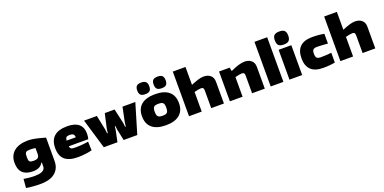

<svg xmlns="http://www.w3.org/2000/svg" viewBox="-9 -1939 6535 3267"><g transform="rotate(-20 3259.0 -305.0)"><path d="M332 220Q297 220 259 218.5Q221 217 186 214Q151 211 120.5 207.5Q90 204 69 199L82 39Q97 42 119 45Q141 48 166.5 51Q192 54 220.5 56Q249 58 278 58Q315 58 349.5 53.5Q384 49 411 37Q438 25 454 5Q470 -15 470 -46V-116H460Q434 -68 389 -47Q344 -26 282 -26Q157 -26 94 -86.5Q31 -147 31 -270Q31 -339 55.5 -391.5Q80 -444 124.5 -479Q169 -514 231.5 -532Q294 -550 371 -550Q396 -550 421.5 -548Q447 -546 481.5 -540Q516 -534 564.5 -522Q613 -510 683 -490V-71Q683 11 653.5 67Q624 123 575 157Q526 191 462.5 205.5Q399 220 332 220ZM351 -191Q408 -191 430.5 -212Q453 -233 453 -278V-384Q413 -392 364 -392Q331 -392 311 -388.5Q291 -385 279.5 -373.5Q268 -362 264.5 -341Q261 -320 261 -285Q261 -257 264.5 -238.5Q268 -220 278 -209.5Q288 -199 305.5 -195Q323 -191 351 -191Z M1081 9Q921 9 844 -59Q767 -127 767 -268Q767 -549 1086 -549Q1222 -549 1291.5 -490Q1361 -431 1361 -316Q1361 -264 1348 -219H995Q998 -200 1004.5 -188.5Q1011 -177 1023 -171Q1035 -165 1054.5 -163Q1074 -161 1102 -161Q1129 -161 1161.5 -162.5Q1194 -164 1225.5 -167Q1257 -170 1285 -173.5Q1313 -177 1331 -181L1337 -22Q1280 -7 1214 1Q1148 9 1081 9ZM1074 -396Q1032 -396 1014.5 -380.5Q997 -365 993 -322H1160Q1158 -362 1139 -379Q1120 -396 1074 -396Z M1390 -536V-540H1621L1676 -273L1684 -203H1696L1704 -273L1764 -540H1942L2002 -273L2010 -203H2022L2030 -273L2085 -540H2316V-536L2156 0H1909L1866 -206L1859 -270H1847L1840 -206L1797 0H1550Z M2523 -606Q2464 -606 2439 -631Q2414 -656 2414 -712Q2414 -768 2439 -792.5Q2464 -817 2523 -817Q2583 -817 2607.5 -791Q2632 -765 2632 -712Q2632 -656 2607.5 -631Q2583 -606 2523 -606ZM2820 -606Q2761 -606 2736 -631Q2711 -656 2711 -712Q2711 -768 2736 -792.5Q2761 -817 2820 -817Q2880 -817 2904.5 -791Q2929 -765 2929 -712Q2929 -656 2904.5 -631Q2880 -606 2820 -606ZM2675 11Q2511 11 2425.5 -61Q2340 -133 2340 -270Q2340 -407 2425.5 -478.5Q2511 -550 2675 -550Q2839 -550 2924 -478.5Q3009 -407 3009 -270Q3009 -133 2924 -61Q2839 11 2675 11ZM2675 -161Q2705 -161 2725 -165.5Q2745 -170 2757 -182.5Q2769 -195 2774 -216Q2779 -237 2779 -270Q2779 -303 2774 -323.5Q2769 -344 2757 -356Q2745 -368 2725 -372.5Q2705 -377 2675 -377Q2645 -377 2625 -372.5Q2605 -368 2593 -356Q2581 -344 2575.5 -323Q2570 -302 2570 -270Q2570 -237 2575.5 -216Q2581 -195 2593 -183Q2605 -171 2625 -166Q2645 -161 2675 -161Z M3093 -808H3323V-484Q3390 -513 3449.5 -531.5Q3509 -550 3554 -550Q3633 -550 3679 -509Q3725 -468 3725 -396V0H3495V-321Q3495 -351 3484 -364Q3473 -377 3447 -377Q3426 -377 3392 -371Q3358 -365 3323 -355V0H3093Z M3833 -540H4026L4037 -477H4047Q4121 -512 4184 -531Q4247 -550 4294 -550Q4373 -550 4419 -509Q4465 -468 4465 -396V0H4235V-321Q4235 -351 4224 -364Q4213 -377 4187 -377Q4164 -377 4129.5 -370.5Q4095 -364 4063 -355V0H3833Z M4572 -808H4802V0H4572Z M5027 -594Q4961 -594 4933.5 -621.5Q4906 -649 4906 -712Q4906 -774 4933.5 -802Q4961 -830 5027 -830Q5095 -830 5122 -801Q5149 -772 5149 -712Q5149 -652 5122 -623Q5095 -594 5027 -594ZM4912 -540H5142V0H4912Z M5521 9Q5228 9 5228 -270Q5228 -549 5521 -549Q5581 -549 5638 -544Q5695 -539 5737 -530V-353Q5683 -358 5635 -361Q5587 -364 5543 -364Q5517 -364 5500 -359.5Q5483 -355 5472.5 -344.5Q5462 -334 5457.5 -316.5Q5453 -299 5453 -272Q5453 -218 5472 -197Q5491 -176 5541 -176Q5604 -176 5648 -178.5Q5692 -181 5737 -187V-10Q5695 -1 5638 4Q5581 9 5521 9Z M5834 -808H6064V-484Q6131 -513 6190.5 -531.5Q6250 -550 6295 -550Q6374 -550 6420 -509Q6466 -468 6466 -396V0H6236V-321Q6236 -351 6225 -364Q6214 -377 6188 -377Q6167 -377 6133 -371Q6099 -365 6064 -355V0H5834Z"/></g></svg>

Font: Encode Sans Wide
Style: Black
Weight: 900
Designer: Pablo Impallari, Andres Torresi
Foundry: Pablo Impallari, Andres Torresi
Version: Version 1.000; ttfautohint (v1.00) -l 8 -r 50 -G 200 -x 14 -